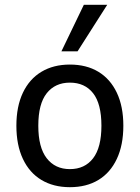

<svg xmlns="http://www.w3.org/2000/svg" viewBox="-20 -768 581 797"><path d="M270 9Q202 9 152 -21Q102 -51 75 -108.5Q48 -166 48 -246Q48 -326 75 -383Q102 -440 152 -470Q202 -500 270 -500Q339 -500 388.5 -470Q438 -440 465 -383Q492 -326 492 -246Q492 -166 465 -108.5Q438 -51 388.5 -21Q339 9 270 9ZM270 -66Q332 -66 366.5 -111Q401 -156 401 -246Q401 -337 366.5 -381Q332 -425 270 -425Q209 -425 174 -381Q139 -337 139 -246Q139 -156 174 -111Q209 -66 270 -66ZM235 -555 328 -748H425L302 -555Z"/></svg>

Font: Nunito Sans 10pt SemiCondensed Medium
Style: Regular
Weight: 500
Width: 4
Designer: Vernon Adams
Foundry: Vernon Adams
Version: Version 3.101;gftools[0.9.27]